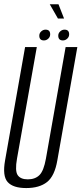

<svg xmlns="http://www.w3.org/2000/svg" viewBox="-27 -902 393 926"><path d="M99.5 5Q36 5 10 -24Q-16 -53 -2.5 -128.5L94 -675H150.5L55 -137Q44.5 -78 58.2 -57.5Q72 -37 107 -37Q142.5 -37 163.2 -57.5Q184 -78 194.5 -137L289.5 -675H346L249.5 -128.5Q236.5 -53 199.8 -24Q163 5 99.5 5ZM185 -707Q162.5 -707 162.5 -730Q162.5 -742 171.8 -750.5Q181 -759 192.5 -759Q215 -759 215 -736.5Q215 -724 205.8 -715.5Q196.5 -707 185 -707ZM276.5 -707Q254 -707 254 -730Q254 -742 263.2 -750.5Q272.5 -759 284 -759Q306.5 -759 306.5 -736.5Q306.5 -724 297.2 -715.5Q288 -707 276.5 -707ZM252.5 -812.5 213 -881.5H255L282 -812.5Z"/></svg>

Font: Anybody Condensed Light
Style: Italic
Weight: 300
Width: 3
Italic angle: -10°
Designer: Tyler Finck
Foundry: Etcetera Type Company
Version: Version 1.010; ttfautohint (v1.8.3) -l 8 -r 50 -G 200 -x 14 